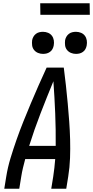

<svg xmlns="http://www.w3.org/2000/svg" viewBox="-20 -1145 565 1165"><path d="M6 0 18 -74Q27 -130 44 -186Q61 -242 80.5 -297.5Q100 -353 122 -408Q144 -463 167 -517.5Q190 -572 214 -626.5Q238 -681 263 -735H367Q374 -681 380 -626.5Q386 -572 391 -517.5Q396 -463 400 -408Q404 -353 405.5 -297.5Q407 -242 405 -186Q403 -130 394 -74L382 0H291L303 -74Q307 -100 310 -127Q313 -154 315 -180H133Q126 -154 119.5 -127Q113 -100 109 -74L97 0ZM157 -260H318Q319 -359 315 -457Q311 -555 304 -652Q264 -555 226 -457Q188 -359 157 -260ZM441 -818Q425 -818 410.5 -824Q396 -830 386.5 -842Q377 -854 375 -869.5Q373 -885 375 -901Q377 -912 383 -922.5Q389 -933 398.5 -940Q408 -947 419 -949.5Q430 -952 441 -952Q457 -952 471.5 -946Q486 -940 495 -928Q504 -916 506.5 -900.5Q509 -885 506 -869Q504 -858 498.5 -847.5Q493 -837 483 -830Q473 -823 462.5 -820.5Q452 -818 441 -818ZM241 -818Q225 -818 210.5 -824Q196 -830 186.5 -842Q177 -854 175 -869.5Q173 -885 175 -901Q177 -912 183 -922.5Q189 -933 198.5 -940Q208 -947 219 -949.5Q230 -952 241 -952Q257 -952 271.5 -946Q286 -940 295 -928Q304 -916 306.5 -900.5Q309 -885 306 -869Q304 -858 298.5 -847.5Q293 -837 283 -830Q273 -823 262.5 -820.5Q252 -818 241 -818ZM225 -1055 224 -1125H524L525 -1055Z"/></svg>

Font: Iosevka Term Curly Md Obl
Style: Regular
Weight: 500
Italic angle: -9°
Designer: Belleve Invis
Foundry: Belleve Invis
Version: Version 32.3.0